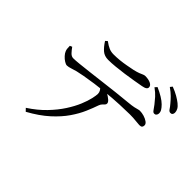

<svg xmlns="http://www.w3.org/2000/svg" viewBox="-192 -1063 1385 1385"><g transform="rotate(45 500.0 -371.0)"><path d="M886.4 -577.5Q875.5 -578.3 866.3 -592.4Q857.2 -606.5 842.2 -625.6Q826.8 -645.4 806.8 -668.1Q786.7 -690.7 754.3 -714L769.2 -730.5Q804.8 -714.8 833 -697.6Q861.2 -680.4 878.4 -663.2Q895.8 -645.6 903.9 -631.6Q911.9 -617.7 911.2 -602.3Q910.4 -591.2 903.6 -583.9Q896.8 -576.7 886.4 -577.5ZM202.9 47.3Q275.2 0.1 326.2 -53.2Q377.3 -106.4 411.5 -159.5Q445.7 -212.6 465 -259.2Q484.4 -305.9 492.1 -340.8Q499.9 -375.8 499.9 -391.7Q499.9 -406.7 491.5 -420.5Q483.1 -434.2 462.6 -452.2L506 -460.8Q523.9 -451.8 544.7 -440Q565.6 -428.1 580.9 -414.9Q596.2 -401.6 596.2 -389.4Q596.2 -380.1 589.8 -373.7Q583.3 -367.2 575.2 -359Q567 -350.8 561.5 -335.8Q548.2 -296.5 526.9 -247.1Q505.7 -197.6 468.7 -143.7Q431.8 -89.8 372.3 -35.7Q312.7 18.5 222.8 68ZM196.7 -377.8Q185.6 -377.8 168.8 -388.4Q151.9 -398.9 137.6 -414.8Q123.2 -430.6 118 -444.7Q113.6 -454.4 112.6 -466.1Q111.6 -477.8 111.2 -493.6L128.3 -500.8Q142.4 -480.6 158.1 -463.9Q173.8 -447.2 192.5 -447.2Q213.3 -447.2 253.7 -451.4Q294.1 -455.6 347.5 -461.9Q401 -468.2 461.3 -475.6Q521.6 -482.9 582.5 -490Q643.4 -497.1 698.5 -501.9Q733.9 -505.1 753.1 -509.3Q772.3 -513.5 782.4 -516.6Q792.5 -519.7 800.3 -519.7Q820.9 -519.7 843.3 -513Q865.8 -506.2 882 -494.7Q898.3 -483.2 898.3 -468.7Q898.3 -456.6 892.4 -450Q886.5 -443.4 869.8 -443.4Q857.9 -443.4 830.8 -446.7Q803.6 -450.1 766.9 -450.1Q731.2 -450.1 665.3 -447.2Q599.4 -444.4 525.2 -436.8Q479.4 -432.3 428.2 -425.1Q377 -417.8 335.8 -410.4Q294.6 -403 276.5 -398.2Q253.7 -392.3 233.7 -385.5Q213.8 -378.6 196.7 -377.8ZM378.1 -617.3Q340.3 -617.3 315.5 -638.3Q290.6 -659.3 265.8 -698.2L280.9 -711.5Q309.7 -690.4 331.2 -681.4Q352.7 -672.5 377.7 -672.5Q408.2 -672.5 440.3 -675.7Q472.4 -679 502.7 -684.7Q533 -690.4 558.1 -695.4Q588.2 -702.4 604.5 -708.8Q620.7 -715.2 630.7 -719.9Q640.7 -724.6 650.4 -724.6Q683.4 -724.6 705.3 -714.1Q727.3 -703.6 727.3 -685.2Q727.3 -674.5 717.6 -667.4Q707.9 -660.2 683.9 -655.8Q655.5 -650.9 616.5 -644Q577.5 -637.1 534.9 -631.3Q492.4 -625.5 451.9 -621.4Q411.5 -617.3 378.1 -617.3ZM965.4 -663.7Q952.5 -664.5 943.6 -678.7Q934.7 -692.9 918.6 -711.7Q902.2 -731.7 882.6 -751.4Q863.1 -771.2 831.1 -793.6L844.4 -810.4Q881.4 -796.3 907.8 -780.9Q934.1 -765.6 952.5 -751Q972.1 -735.3 980.5 -719.9Q988.9 -704.5 988.9 -689.1Q988.9 -677.3 982.8 -670.1Q976.7 -662.9 965.4 -663.7Z"/></g></svg>

Font: Noto Serif HK ExtraLight
Style: Regular
Weight: 200
Designer: Ryoko NISHIZUKA 西塚涼子 (kana & ideographs); Frank Grießhammer (Latin, Greek & Cyrillic); Wenlong ZHANG 张文龙 (bopomofo); San
Foundry: Adobe
Version: Version 2.002-H1;hotconv 1.1.0;makeotfexe 2.6.0